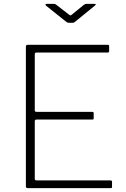

<svg xmlns="http://www.w3.org/2000/svg" viewBox="-20 -974 652 994"><path d="M114 -732Q114 -742 123 -742H538Q545 -742 545 -735V-709Q545 -702 537 -702H169Q160 -702 160 -693V-402Q160 -395 169 -395H458Q465 -395 465 -388V-362Q465 -358 463.5 -356.5Q462 -355 457 -355H169Q160 -355 160 -346V-49Q160 -40 169 -40H552Q560 -40 560 -33V-7Q560 -3 558.5 -1.5Q557 0 553 0H123Q114 0 114 -10V-732ZM413 -948Q417 -951 420.5 -952.5Q424 -954 428 -954H469Q482 -954 470 -944L372 -864Q369 -862 365.5 -859Q362 -856 356 -856H338Q331 -856 327 -858.5Q323 -861 318 -865L219 -944Q215 -948 215.5 -951Q216 -954 221 -954H258Q263 -954 265.5 -953Q268 -952 273 -948L335 -900Q343 -894 345 -894Q347 -894 354 -900Z"/></svg>

Font: Libre Franklin Thin
Style: Regular
Weight: 100
Designer: Pablo Impallari, Rodrigo Fuenzalida, Nhung Nguyen
Foundry: Impallari Type
Version: Version 3.000